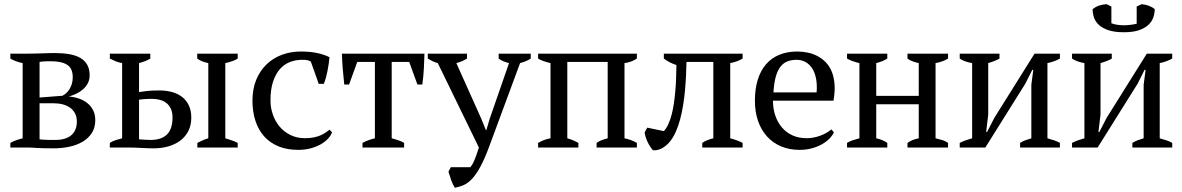

<svg xmlns="http://www.w3.org/2000/svg" viewBox="-20 -703 5635 915"><path d="M434.1 -130.4Q434.1 -95.2 418 -69.8Q401.9 -44.4 374.5 -28.1Q347.2 -11.7 311.3 -3.9Q275.4 3.9 235.8 3.9Q207.5 3.9 188.7 3.4Q169.9 2.9 157 2.2Q144 1.5 134.5 0.7Q125 0 114.7 0H29.3V-22Q43.5 -29.8 57.9 -34.9Q72.3 -40 87.9 -43.9V-402.3Q70.8 -405.8 56.4 -411.1Q42 -416.5 29.3 -423.8V-447.3H109.4Q130.4 -447.3 147.5 -447.8Q164.6 -448.2 179.9 -448.7Q195.3 -449.2 210 -449.7Q224.6 -450.2 241.2 -450.2Q279.8 -450.2 310.5 -444.8Q341.3 -439.5 362.8 -427Q384.3 -414.6 395.8 -394Q407.2 -373.5 407.2 -343.8Q407.2 -322.3 398.2 -305.7Q389.2 -289.1 374.8 -276.6Q360.4 -264.2 342.5 -255.9Q324.7 -247.6 307.6 -243.2Q333 -241.2 356 -233.4Q378.9 -225.6 396.2 -211.7Q413.6 -197.8 423.8 -177.5Q434.1 -157.2 434.1 -130.4ZM168.5 -39.1Q174.8 -38.1 184.6 -37.4Q194.3 -36.6 205.1 -36.4Q215.8 -36.1 225.8 -36.1Q235.8 -36.1 242.2 -36.1Q294.4 -36.1 320.3 -59.1Q346.2 -82 346.2 -123.5Q346.2 -145.5 337.9 -161.9Q329.6 -178.2 314.7 -189.2Q299.8 -200.2 279.3 -205.6Q258.8 -210.9 234.4 -210.9H168.5ZM168.5 -238.3 277.3 -246.6Q285.6 -250.5 294.4 -258.1Q303.2 -265.6 310.3 -276.6Q317.4 -287.6 322 -302.2Q326.7 -316.9 326.7 -334.5Q326.7 -377.4 300 -394.3Q273.4 -411.1 223.1 -411.1Q218.3 -411.1 210.9 -411.1Q203.6 -411.1 195.8 -410.6Q188 -410.2 180.7 -409.7Q173.3 -409.2 168.5 -407.7Z M642.6 -264.2Q657.2 -266.6 679.9 -269.3Q702.6 -272 738.8 -272Q772.5 -272 800.5 -264.2Q828.6 -256.3 848.9 -240.2Q869.1 -224.1 880.4 -199.7Q891.6 -175.3 891.6 -142.1Q891.6 -106.4 877.9 -79.3Q864.3 -52.2 840.1 -33.7Q815.9 -15.1 783.2 -5.6Q750.5 3.9 711.9 3.9Q687.5 3.9 654.1 2Q620.6 0 586.4 0H503.4V-22Q517.6 -31.2 532.5 -35.6Q547.4 -40 562 -43.9V-402.3Q544.9 -405.3 531 -411.1Q517.1 -417 503.4 -423.8V-447.3H696.3V-423.8Q675.8 -411.1 642.6 -402.3ZM642.6 -39.1Q653.8 -38.1 669.4 -37.1Q685.1 -36.1 697.8 -36.1Q749.5 -36.1 775.9 -62.3Q802.2 -88.4 802.2 -143.1Q802.2 -168.5 793.9 -185.5Q785.6 -202.6 772 -212.9Q758.3 -223.1 740.7 -227.5Q723.1 -231.9 704.6 -231.9Q698.7 -231.9 690.7 -231.7Q682.6 -231.4 674.1 -231Q665.5 -230.5 657.2 -229.7Q648.9 -229 642.6 -228ZM1112.8 0H920.4V-22Q932.6 -28.3 945.1 -33.9Q957.5 -39.6 972.7 -43.9V-402.3Q939 -409.2 919.9 -423.8V-447.3H1112.8V-423.8Q1101.6 -416.5 1086.7 -411.4Q1071.8 -406.2 1053.7 -402.3V-43.9Q1068.4 -39.6 1083 -34.7Q1097.7 -29.8 1112.8 -22Z M1562.5 -72.3Q1556.6 -56.2 1542.5 -41.3Q1528.3 -26.4 1507.3 -14.6Q1486.3 -2.9 1459.5 4.2Q1432.6 11.2 1401.4 11.2Q1347.7 11.2 1306.9 -5.6Q1266.1 -22.5 1238.8 -53.2Q1211.4 -84 1197.3 -127.2Q1183.1 -170.4 1183.1 -223.1Q1183.1 -279.3 1201.2 -323Q1219.2 -366.7 1250.7 -396.7Q1282.2 -426.8 1324 -442.1Q1365.7 -457.5 1413.6 -457.5Q1457.5 -457.5 1491.9 -450.2Q1526.4 -442.9 1550.3 -430.2Q1548.8 -415.5 1546.4 -398.2Q1543.9 -380.9 1540.5 -363.8Q1537.1 -346.7 1532.7 -331.1Q1528.3 -315.4 1522.9 -303.2H1499L1461.4 -409.2Q1455.1 -413.6 1446.8 -415.8Q1438.5 -418 1419.9 -418Q1389.2 -418 1361.8 -407.5Q1334.5 -397 1314 -373.8Q1293.5 -350.6 1281.2 -313.7Q1269 -276.9 1269 -224.1Q1269 -190.4 1280 -158Q1291 -125.5 1312 -100.3Q1333 -75.2 1363.8 -59.8Q1394.5 -44.4 1433.6 -44.4Q1456.1 -44.4 1473.6 -47.9Q1491.2 -51.3 1505.4 -57.1Q1519.5 -63 1530.5 -70.3Q1541.5 -77.6 1550.8 -85Z M1905.8 0H1707.5V-22Q1721.7 -29.8 1736.3 -34.9Q1751 -40 1766.6 -43.9V-407.7H1682.6L1643.6 -300.3H1620.6Q1616.2 -338.9 1613.3 -375.7Q1610.4 -412.6 1609.4 -447.3H2002.9Q2002 -415 2000 -377Q1998 -338.9 1992.7 -300.3H1969.2L1930.2 -407.7H1846.7V-43.9Q1888.2 -33.2 1905.8 -22Z M2066.4 -402.3Q2052.7 -405.8 2041.5 -411.4Q2030.3 -417 2018.6 -423.8V-447.3H2205.6V-424.3Q2188 -411.6 2154.8 -402.3L2273.4 -137.7L2295.9 -82H2297.4L2314 -137.7L2405.8 -402.3Q2393.1 -405.3 2380.4 -410.4Q2367.7 -415.5 2356.4 -423.8V-447.3H2509.3V-423.8Q2490.7 -411.1 2458.5 -402.3L2309.6 0Q2288.1 57.1 2268.6 92.8Q2249 128.4 2230 148.9Q2210.9 169.4 2190.7 178.5Q2170.4 187.5 2147.5 191.9Q2137.2 175.3 2129.9 154.8Q2122.6 134.3 2117.2 115.2L2128.4 93.8H2221.7Q2227.1 86.9 2231.2 80.1Q2235.4 73.2 2239.7 63.2Q2244.1 53.2 2249.5 38.3Q2254.9 23.4 2262.2 0Z M2736.3 0H2544.4V-22Q2561 -31.7 2575.4 -36.6Q2589.8 -41.5 2603.5 -43.9V-402.3Q2585 -406.7 2569.6 -412.1Q2554.2 -417.5 2544.4 -423.8V-447.3H3015.1V-423.8Q3003.9 -416.5 2989.5 -410.6Q2975.1 -404.8 2956.1 -402.3V-43.9Q2971.7 -41 2986.3 -35.6Q3001 -30.3 3015.1 -22V0H2823.2V-22Q2832 -28.3 2844.2 -33.7Q2856.4 -39.1 2876 -43.9V-407.7H2683.6V-43.9Q2702.1 -38.6 2714.6 -33Q2727.1 -27.3 2736.3 -22Z M3143.6 -78.1Q3155.8 -90.8 3165 -111.3Q3174.3 -131.8 3180.9 -157.2Q3187.5 -182.6 3191.7 -211.7Q3195.8 -240.7 3198.5 -271.5Q3201.2 -302.2 3202.1 -333.3Q3203.1 -364.3 3203.6 -393.1Q3186 -398.4 3170.7 -406.7Q3155.3 -415 3143.6 -423.8V-447.3H3519V-423.8Q3504.9 -415.5 3490 -410.4Q3475.1 -405.3 3460 -402.3V-43.9Q3478.5 -39.1 3492.9 -33.7Q3507.3 -28.3 3519 -22V0H3326.7V-22Q3347.7 -36.6 3379.4 -43.9V-407.7H3251.5Q3251 -376.5 3249.3 -341.8Q3247.6 -307.1 3244.4 -272Q3241.2 -236.8 3235.6 -202.1Q3230 -167.5 3221.7 -136Q3213.4 -104.5 3201.7 -77.4Q3189.9 -50.3 3174.3 -30.3Q3164.6 -18.1 3153.8 -9.3Q3143.1 -0.5 3132.1 4.9Q3121.1 10.3 3110.6 12.2Q3100.1 14.2 3091.3 12.7Q3084.5 4.9 3077.9 -5.4Q3071.3 -15.6 3065.9 -27.1Q3060.5 -38.6 3056.9 -50.3Q3053.2 -62 3052.2 -72.3L3064.5 -94.7Z M3954.1 -72.3Q3946.8 -56.6 3932.1 -41.7Q3917.5 -26.9 3896.5 -15.1Q3875.5 -3.4 3848.9 3.9Q3822.3 11.2 3790.5 11.2Q3741.7 11.2 3702.4 -5.4Q3663.1 -22 3635.3 -52.7Q3607.4 -83.5 3592.5 -126.7Q3577.6 -169.9 3577.6 -223.1Q3577.6 -279.8 3591.3 -323.5Q3605 -367.2 3630.9 -397Q3656.7 -426.8 3694.3 -442.1Q3731.9 -457.5 3779.8 -457.5Q3803.7 -457.5 3827.9 -452.6Q3852.1 -447.8 3873.8 -436.8Q3895.5 -425.8 3913.6 -408Q3931.6 -390.1 3942.9 -364Q3954.1 -337.9 3957 -303Q3960 -268.1 3952.1 -223.1H3663.6Q3663.6 -185.5 3674.6 -152.8Q3685.5 -120.1 3706.1 -95.9Q3726.6 -71.8 3756.3 -58.1Q3786.1 -44.4 3824.7 -44.4Q3840.3 -44.4 3856.4 -47.4Q3872.6 -50.3 3887.9 -55.9Q3903.3 -61.5 3917 -69.1Q3930.7 -76.7 3941.9 -86.4ZM3775.9 -418Q3751 -418 3731.4 -409.9Q3711.9 -401.9 3698.2 -383.5Q3684.6 -365.2 3676.5 -335.4Q3668.5 -305.7 3666 -262.7H3871.6Q3874.5 -297.9 3869.4 -326.4Q3864.3 -355 3851.8 -375.2Q3839.4 -395.5 3820.1 -406.7Q3800.8 -418 3775.9 -418Z M4208.5 0H4016.6V-22Q4029.3 -29.8 4044.2 -34.7Q4059.1 -39.6 4075.7 -43.9V-402.3Q4059.1 -406.2 4044.2 -411.4Q4029.3 -416.5 4016.6 -423.8V-447.3H4208.5V-423.8Q4198.7 -417.5 4185.8 -412.1Q4172.9 -406.7 4155.8 -402.3V-246.1H4358.4V-402.3Q4343.8 -405.3 4329.8 -410.4Q4315.9 -415.5 4304.7 -423.8V-447.3H4498V-423.8Q4473.6 -408.7 4438.5 -402.3V-43.9Q4455.1 -40 4470.2 -35.6Q4485.4 -31.2 4498 -22V0H4304.7V-22Q4315.9 -30.3 4329.3 -35.6Q4342.8 -41 4358.4 -43.9V-206.1H4155.8V-43.9Q4173.8 -40 4186.3 -34.4Q4198.7 -28.8 4208.5 -22Z M4553.7 -447.3H4743.2V-423.8Q4724.6 -412.6 4689.5 -402.3V-157.2L4679.7 -74.2H4684.1L4718.8 -141.6L4910.2 -447.3H5031.2V-423.8Q5002.4 -408.2 4971.7 -402.3V-43.9Q4988.8 -39.1 5004.4 -33.9Q5020 -28.8 5031.2 -22V0H4841.3V-22Q4854 -29.8 4867.4 -34.9Q4880.9 -40 4895 -43.9V-299.3L4904.3 -370.1H4899.4L4865.7 -303.2L4675.8 0H4553.7V-22Q4568.8 -29.8 4583.3 -34.7Q4597.7 -39.6 4612.8 -43.9V-402.3Q4595.7 -405.3 4580.8 -410.4Q4565.9 -415.5 4553.7 -423.8Z M5088.9 -447.3H5278.3V-423.8Q5259.8 -412.6 5224.6 -402.3V-157.2L5214.8 -74.2H5219.2L5253.9 -141.6L5445.3 -447.3H5566.4V-423.8Q5537.6 -408.2 5506.8 -402.3V-43.9Q5523.9 -39.1 5539.6 -33.9Q5555.2 -28.8 5566.4 -22V0H5376.5V-22Q5389.2 -29.8 5402.6 -34.9Q5416 -40 5430.2 -43.9V-299.3L5439.5 -370.1H5434.6L5400.9 -303.2L5210.9 0H5088.9V-22Q5104 -29.8 5118.4 -34.7Q5132.8 -39.6 5147.9 -43.9V-402.3Q5130.9 -405.3 5116 -410.4Q5101.1 -415.5 5088.9 -423.8ZM5336.4 -549.3Q5292 -549.3 5263.2 -558.8Q5234.4 -568.4 5217.5 -583.7Q5200.7 -599.1 5193.8 -618.9Q5187 -638.7 5187 -659.2Q5201.2 -670.9 5218.3 -676.5Q5235.4 -682.1 5253.9 -683.1L5276.4 -671.9V-592.3Q5288.6 -586.9 5305.9 -584.7Q5323.2 -582.5 5337.4 -582.5Q5341.8 -582.5 5349.4 -583Q5356.9 -583.5 5365.5 -584.5Q5374 -585.4 5382.6 -586.9Q5391.1 -588.4 5397 -589.8V-671.9L5420.4 -683.1Q5439 -681.6 5455.6 -675.3Q5472.2 -668.9 5482.9 -659.2Q5482.9 -638.7 5475.8 -618.9Q5468.8 -599.1 5451.9 -583.7Q5435.1 -568.4 5407 -558.8Q5378.9 -549.3 5336.4 -549.3Z"/></svg>

Font: PT Astra Serif
Style: Regular
Weight: 400
Designer: A.Korolkova, I. Chaeva
Foundry: ParaType Ltd
Version: Version 1.002